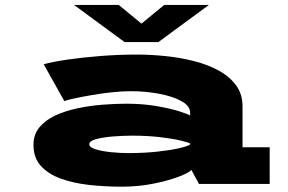

<svg xmlns="http://www.w3.org/2000/svg" viewBox="-20 -728 1140 760"><path d="M461.5 11Q395 11 332.5 4Q270 -3 220.5 -21Q171 -39 141.8 -71.2Q112.5 -103.5 112.5 -154.5Q112.5 -195.5 136 -224Q159.5 -252.5 198.8 -270.8Q238 -289 286.2 -299.2Q334.5 -309.5 385 -313.5Q435.5 -317.5 480.5 -317.5Q546.5 -317.5 601.5 -307.8Q656.5 -298 691.5 -286.8Q726.5 -275.5 732.5 -270.5V-282.5Q732.5 -309 697.8 -328Q663 -347 609 -357Q555 -367 498 -367Q462 -367 420.8 -362.5Q379.5 -358 340.8 -351.2Q302 -344.5 273.5 -338.2Q245 -332 234.5 -328L153 -473.5Q186 -483 245 -491.8Q304 -500.5 376.2 -506.2Q448.5 -512 521.5 -512Q576.5 -512 635 -506Q693.5 -500 747.8 -486.2Q802 -472.5 845.5 -448.8Q889 -425 914.5 -390.2Q940 -355.5 940 -307V-145H1047.5V0H767.5L737.5 -55.5Q729.5 -45 689 -29.2Q648.5 -13.5 588.2 -1.2Q528 11 461.5 11ZM487.5 -122Q551 -122 603.5 -127.8Q656 -133.5 690 -141.5Q724 -149.5 732.5 -156V-160Q725.5 -164.5 693.8 -172Q662 -179.5 612.5 -185.2Q563 -191 503 -191Q466 -191 426.5 -187.8Q387 -184.5 360.2 -177.2Q333.5 -170 333.5 -157Q333.5 -144.5 359.2 -136.8Q385 -129 421 -125.5Q457 -122 487.5 -122ZM273 -708.5H450L540 -634.5L630 -708.5H807L607 -561.5H473Z"/></svg>

Font: Trispace Expanded ExtraBold
Style: Regular
Weight: 800
Width: 7
Designer: Tyler Finck
Foundry: Etcetera Type Company
Version: Version 1.210; ttfautohint (v1.8.3)